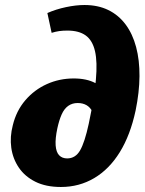

<svg xmlns="http://www.w3.org/2000/svg" viewBox="-20 -730 577 766"><path d="M223 16Q163 16 121 -5Q79 -26 55 -61.5Q31 -97 25 -140.5Q19 -184 31 -230Q45 -288 81 -330Q117 -372 167 -394.5Q217 -417 274 -417Q326 -417 360.5 -398.5Q395 -380 400 -347L349 -284Q340 -302 325 -310.5Q310 -319 290 -319Q268 -319 252 -307.5Q236 -296 226 -273.5Q216 -251 209 -219Q200 -177 202 -150Q204 -123 216 -110.5Q228 -98 248 -98Q281 -98 299.5 -130Q318 -162 334 -236Q356 -340 362.5 -411.5Q369 -483 359 -526Q349 -569 322 -588.5Q295 -608 249 -608Q231 -608 216.5 -606Q202 -604 186 -599L169 -678Q203 -693 243 -701.5Q283 -710 317 -710Q371 -710 412 -690Q453 -670 481 -632.5Q509 -595 523 -542.5Q537 -490 536.5 -426Q536 -362 521 -289Q500 -191 458 -123Q416 -55 356 -19.5Q296 16 223 16Z"/></svg>

Font: Ysabeau Office Black
Style: Italic
Weight: 900
Italic angle: -12°
Designer: Christian Thalmann (Catharsis Fonts)
Version: Version 2.001;gftools[0.9.30]; featfreeze: tnum,lnum,ss02